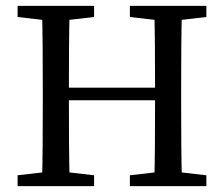

<svg xmlns="http://www.w3.org/2000/svg" viewBox="-20 -635 764 655"><path d="M40 0V-37L161 -51H180L301 -37V0ZM123 0Q125 -69 125.5 -140.5Q126 -212 126 -285V-330Q126 -401 125.5 -472.5Q125 -544 123 -615H218Q216 -545 215.5 -473.5Q215 -402 215 -330V-302Q215 -218 215.5 -144.5Q216 -71 218 0ZM171 -293V-336H554V-293ZM423 0V-37L544 -51H563L684 -37V0ZM506 0Q508 -69 508.5 -142.5Q509 -216 509 -302V-330Q509 -401 508.5 -472.5Q508 -544 506 -615H601Q599 -545 598.5 -473.5Q598 -402 598 -330V-285Q598 -214 598.5 -142.5Q599 -71 601 0ZM40 -577V-615H301V-577L180 -563H161ZM423 -577V-615H684V-577L563 -563H544Z"/></svg>

Font: Lisu Bosa Light
Style: Regular
Weight: 300
Designer: David Morse, Annie Olsen, Victor Gaultney, Frank Grießhammer (Latin)
Foundry: SIL International
Version: Version 2.000